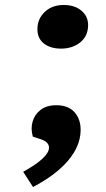

<svg xmlns="http://www.w3.org/2000/svg" viewBox="-20 -575 426 770"><path d="M130.1 -461Q131.1 -501 160.3 -528Q189.5 -555 235.5 -555Q280.5 -555 307.4 -531.5Q334.3 -508 333.4 -472Q332.2 -429 301.1 -404.5Q269.9 -380 224.9 -380Q181.9 -380 155.5 -401Q129 -422 130.1 -461ZM112.4 175 73 114Q175.5 57 176.5 18Q177.1 -5 145.4 -16L111.7 -27Q102.5 -59 110.8 -87.5Q119 -116 143 -134.5Q167 -153 206 -153Q254 -153 279.3 -124.5Q304.5 -96 303.3 -50Q301.7 12 252.7 69.5Q203.7 127 112.4 175Z"/></svg>

Font: Literata 7pt
Style: Bold Italic
Weight: 700
Italic angle: -2°
Designer: Latin by Veronika Burian and Jose Scaglione. Greek by Irene Vlachou. Cyrillic by Vera Evstafieva
Foundry: TypeTogether
Version: Version 3.002